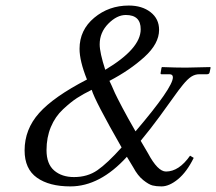

<svg xmlns="http://www.w3.org/2000/svg" viewBox="-20 -664 780 693"><path d="M434.1 -609.9Q401.9 -609.9 370.8 -578.4Q339.8 -546.9 339.8 -503.9Q339.8 -474.1 359.9 -412.1Q487.8 -488.3 487.8 -558.1Q488.3 -609.9 434.1 -609.9ZM554.2 -556.2Q554.2 -506.3 501.2 -458.3Q448.2 -410.2 375 -372.1Q377 -369.1 382.6 -356Q388.2 -342.8 395 -327.9Q401.9 -313 421.4 -275.9Q440.9 -238.8 469.2 -189.9Q604 -348.1 604 -384.8Q604 -396 591.8 -396H563Q558.1 -396 560.1 -402.8L563 -419.9L564.9 -421.9Q616.7 -419.9 650.9 -419.9L738.8 -421.9L740.2 -419.9L736.8 -403.8Q735.8 -396 727.1 -396H699.2Q684.1 -396 670.7 -387.5Q657.2 -378.9 640.1 -357.9Q623 -336.9 606 -312.5Q588.9 -288.1 555.9 -243.2Q522.9 -198.2 487.8 -155.8L514.2 -110.8Q549.3 -44.9 579.1 -44.9Q626 -44.9 666 -102.1L679.2 -94.2Q654.3 -43.5 622.6 -17.3Q590.8 8.8 563 8.8Q543.9 8.8 530.5 5.4Q517.1 2 497.1 -13.9Q477.1 -29.8 460.9 -60.1L438 -98.1Q340.8 8.8 233.9 8.8Q157.7 8.8 113.3 -22.7Q68.8 -54.2 68.8 -121.1Q68.8 -197.3 121.3 -256.1Q173.8 -314.9 293.9 -377Q267.1 -443.8 267.1 -487.8Q267.1 -555.7 320.1 -599.9Q373 -644 444.8 -644Q492.7 -644 523.4 -620.1Q554.2 -596.2 554.2 -556.2ZM311 -339.8Q280.3 -324.7 258.1 -310.3Q235.8 -295.9 207.5 -269.5Q179.2 -243.2 163.6 -205.6Q147.9 -168 147.9 -122.1Q147.9 -72.3 175.5 -48.6Q203.1 -24.9 247.1 -24.9Q295.9 -24.9 331.5 -49.6Q367.2 -74.2 418.9 -131.8Q322.3 -300.8 311 -339.8Z"/></svg>

Font: Linux Libertine
Style: Italic
Weight: 400
Italic angle: -12°
Designer: Philipp H. Poll
Foundry: Philipp H. Poll
Version: Version 5.1.6 ; ttfautohint (v0.9)